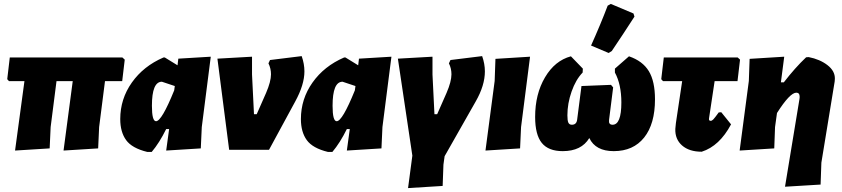

<svg xmlns="http://www.w3.org/2000/svg" viewBox="-20 -766 4306 982"><path d="M57 4 105 -351H26L17 -361L30 -472H606L618 -461L605 -351H517L487 -116L482 -7L305 4L352 -351H269L239 -116L234 -7Z M733 11Q655 -8 625 -49.5Q595 -91 595 -157Q595 -260 654.5 -344Q714 -428 816 -472H823L888 -432L892 -466L1058 -476L1012 -116L1007 -7L830 4L845 -106H830Q795 -35 756 11ZM757 -225Q757 -146 778 -146Q807 -146 871 -304L874 -326L808 -348Q757 -348 757 -225Z M1523 -479Q1537 -439 1537 -401Q1537 -333 1490 -247L1356 0H1152L1092 -466L1269 -476V-385L1279 -182H1293L1341 -291Q1366 -349 1366 -386Q1366 -416 1353 -442L1361 -459Z M1657 11Q1579 -8 1549 -49.5Q1519 -91 1519 -157Q1519 -260 1578.5 -344Q1638 -428 1740 -472H1747L1812 -432L1816 -466L1982 -476L1936 -116L1931 -7L1754 4L1769 -106H1754Q1719 -35 1680 11ZM1681 -225Q1681 -146 1702 -146Q1731 -146 1795 -304L1798 -326L1732 -348Q1681 -348 1681 -225Z M2446 -479Q2460 -439 2460 -401Q2460 -329 2413 -247L2254 33L2248 76L2244 185L2067 196L2089 30L2015 -466L2192 -476V-385L2202 -182H2216L2264 -291Q2289 -349 2289 -386Q2289 -416 2276 -442L2284 -459Z M2691 -476 2645 -116 2640 -7 2463 4 2510 -352 2514 -465Z M3088 -737 3104 -746 3220 -697 3225 -681Q3167 -591 3109 -505L3093 -495L3003 -533Q3052 -642 3088 -737ZM2858 7Q2785 7 2751 -35Q2717 -77 2717 -168Q2717 -285 2767.5 -370.5Q2818 -456 2900 -478L2961 -415L2960 -395Q2925 -359 2903.5 -298Q2882 -237 2882 -176Q2882 -149 2887 -138.5Q2892 -128 2905 -128Q2929 -128 2932 -155L2954 -326L3105 -332L3116 -319L3095 -152Q3092 -128 3113 -128Q3158 -128 3158 -242Q3158 -334 3125 -395V-415L3197 -478Q3267 -454 3298.5 -402Q3330 -350 3330 -258Q3330 -132 3274.5 -62.5Q3219 7 3119 7Q3026 7 2994 -60Q2954 7 2858 7Z M3569 10Q3505 10 3468.5 -22Q3432 -54 3434 -107L3437 -137L3469 -351H3371L3362 -361L3375 -472H3753L3765 -461L3752 -351H3635L3607 -165L3606 -157Q3606 -148 3615 -148Q3621 -148 3628 -155Q3635 -162 3656 -191L3669 -192L3719 -130Q3660 -19 3569 10Z M3991 -476 3974 -345H3989Q4046 -419 4103 -473L4116 -474Q4173 -463 4212 -433Q4251 -403 4250 -363L4249 -349L4181 66L4177 178L3995 189L4069 -260L4070 -270Q4070 -292 4053 -292Q4020 -292 3954 -188L3944 -116L3940 -7L3763 4L3810 -352L3814 -465Z"/></svg>

Font: Alegreya Sans Black
Style: Italic
Weight: 900
Italic angle: -7°
Designer: Juan Pablo del Peral
Foundry: Huerta Tipografica
Version: Version 2.007